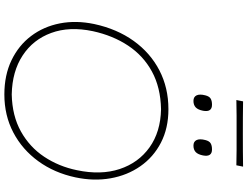

<svg xmlns="http://www.w3.org/2000/svg" viewBox="-144 -954 1108 859"><g transform="rotate(90 409.5 -525.0)"><path d="M403 9Q316.5 9 250 -23Q183.5 -55 141.5 -110.8Q99.5 -166.5 85.2 -239Q71 -311.5 88 -393Q110 -495 163.5 -569.5Q217 -644 295 -684.5Q373 -725 469 -725Q554 -725 618.8 -691.5Q683.5 -658 724.2 -599.5Q765 -541 778.2 -466.2Q791.5 -391.5 774 -309Q754 -215 702 -143.2Q650 -71.5 573.5 -31.2Q497 9 403 9ZM403 -24Q498.5 -26 568.5 -65Q638.5 -104 682 -169.5Q725.5 -235 742 -316Q764.5 -422.5 736.8 -506.8Q709 -591 639.8 -640.5Q570.5 -690 469 -692Q371.5 -690 300.5 -651.2Q229.5 -612.5 184.5 -544.5Q139.5 -476.5 120 -387Q98 -282 127.8 -200.8Q157.5 -119.5 228.8 -72.8Q300 -26 403 -24ZM632 -837Q614 -837 607.2 -850.8Q600.5 -864.5 607 -890Q611.5 -908 621.8 -914Q632 -920 649 -920Q683.5 -920 676 -880Q671.5 -857 660.8 -847Q650 -837 632 -837ZM432 -837Q414 -837 407.2 -850.8Q400.5 -864.5 407 -890Q411.5 -908 421.8 -914Q432 -920 449 -920Q483.5 -920 476 -880Q471.5 -857 460.8 -847Q450 -837 432 -837ZM428 -1029 434 -1059Q467 -1058.5 503.8 -1058.2Q540.5 -1058 580 -1058Q620 -1058 656.5 -1058.2Q693 -1058.5 726 -1059L720 -1029Q687 -1030 650.5 -1030Q614 -1030 574 -1030Q534.5 -1030 497.8 -1030Q461 -1030 428 -1029Z"/></g></svg>

Font: Commissioner Flair Thin
Style: Italic
Weight: 100
Italic angle: -12°
Designer: Kostas Bartsokas
Foundry: Kostas Bartsokas
Version: Version 1.000; ttfautohint (v1.8.3)